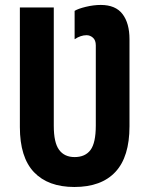

<svg xmlns="http://www.w3.org/2000/svg" viewBox="-20 -744 602 774"><path d="M279.8 9.8Q173.8 9.8 116.9 -50Q60.1 -109.9 60.1 -231.9V-713.9H196.8V-236.8Q196.8 -168.9 218.3 -139.9Q239.7 -110.8 280.8 -110.8Q323.7 -110.8 345 -139.6Q366.2 -168.5 366.2 -237.8V-561Q366.2 -582 354.7 -592Q343.3 -602.1 329.1 -602.1Q305.2 -602.1 280.8 -585.9V-700.2Q294.9 -709 326.4 -716.6Q357.9 -724.1 386.2 -724.1Q445.8 -724.1 473.9 -687.3Q502 -650.4 502 -585.9V-234.9Q502 -111.8 445.3 -51Q388.7 9.8 279.8 9.8Z"/></svg>

Font: Open Sans Condensed
Style: Bold
Weight: 700
Width: 3
Designer: Monotype Design Team
Foundry: Monotype Imaging Inc.
Version: Version 3.003; ttfautohint (v1.8.4)